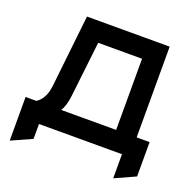

<svg xmlns="http://www.w3.org/2000/svg" viewBox="-146 -846 1146 1145"><g transform="rotate(20 427.5 -273.5)"><path d="M608.6 0V-575.8H241.8L261.4 -700H738.8V0ZM107.6 -22 47 -107.6Q94.4 -109.4 125.6 -144.2Q156.8 -179.1 163.6 -240.6L214 -700H344.6L290 -223.6Q282.8 -160.7 259 -121.1Q235.2 -81.5 205.1 -59.9Q175.1 -38.3 148.2 -30.1Q121.3 -22 107.6 -22ZM34 153V-124.2H821V94L690.8 153V0H164.2V94.4Z"/></g></svg>

Font: Overpass
Style: Regular
Weight: 400
Designer: Delve Withrington, Dave Bailey, Thomas Jockin
Foundry: Delve Fonts LLC
Version: Version 4.000